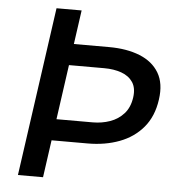

<svg xmlns="http://www.w3.org/2000/svg" viewBox="-52 -771 744 819"><g transform="rotate(5 320.0 -361.5)"><path d="M626 -373Q616 -300.5 576.2 -253.2Q536.5 -206 475.2 -183Q414 -160 339.5 -160H185L162.5 0H55L157 -723H264.5L244 -577.5H395Q471 -577.5 526.5 -555.2Q582 -533 609 -487.8Q636 -442.5 626 -373ZM516 -373Q521.5 -413 504.8 -438Q488 -463 455.8 -474.5Q423.5 -486 382 -486H231L198 -251.5H352.5Q392.5 -251.5 427.2 -263.8Q462 -276 486 -302.8Q510 -329.5 516 -373Z"/></g></svg>

Font: Public Sans Medium
Style: Italic
Weight: 500
Italic angle: -8°
Designer: The Public Sans project authors (U.S. Web Design System). Libre Franklin designed by Pablo Impallari and Rodrigo Fuenzal
Version: Version 1.007; ttfautohint (v1.8.1) -l 8 -r 50 -G 200 -x 14 